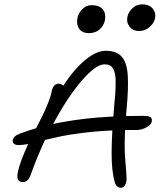

<svg xmlns="http://www.w3.org/2000/svg" viewBox="-20 -879 753 892"><path d="M625 -734.9Q598.1 -734.9 582.3 -754.6Q566.4 -774.4 571.8 -800.8Q577.1 -824.7 596.4 -841.8Q615.7 -858.9 640.1 -858.9Q672.9 -858.9 689.2 -839.4Q705.6 -819.8 700.2 -793Q696.3 -773.4 676 -754.2Q655.8 -734.9 625 -734.9ZM392.1 -725.1Q362.3 -725.1 348.1 -744.9Q334 -764.6 339.8 -795.9Q345.2 -819.8 363.3 -837.4Q381.3 -855 404.8 -855Q441.9 -855 457.5 -835.4Q473.1 -815.9 467.8 -786.1Q462.4 -759.8 443.1 -742.4Q423.8 -725.1 392.1 -725.1ZM66.9 -205.1Q51.8 -205.1 44.7 -211.4Q37.6 -217.8 39.1 -227.1Q41.5 -237.8 49.1 -245.1Q56.6 -252.4 74.2 -258.8Q122.1 -276.4 147.9 -283.2Q169.4 -325.2 180.2 -347.4Q190.9 -369.6 203.6 -401.1Q216.3 -432.6 220.2 -455.1Q223.1 -471.2 231.7 -480.7Q240.2 -490.2 252 -490.2Q264.6 -490.2 273.9 -481Q326.2 -560.1 377.4 -601.6Q428.7 -643.1 471.2 -643.1Q522 -643.1 546.1 -615Q570.3 -586.9 573.7 -526.1Q577.1 -465.3 567.9 -370.1Q565.9 -350.6 565.9 -339.8Q590.8 -340.8 641.1 -340.8Q670.9 -340.8 679.2 -334.7Q687.5 -328.6 685.1 -314Q682.1 -299.3 659.9 -287.1Q637.7 -274.9 611.8 -274.9H561Q557.6 -196.3 560.8 -151.6Q564 -106.9 566.7 -76.7Q569.3 -46.4 566.9 -35.2Q560.5 -6.8 542 -6.8Q523.4 -6.8 515.9 -24.9Q508.3 -43 502 -92.8Q495.1 -155.3 502 -272.9Q430.7 -270 365.7 -261.7Q300.8 -253.4 267.1 -246.6Q233.4 -239.7 189 -229Q150.9 -146.5 122.1 -65.9Q110.8 -33.2 85.9 -33.2Q69.8 -33.2 64 -43.7Q58.1 -54.2 63 -80.1Q71.8 -124 110.8 -210Q85.4 -205.1 66.9 -205.1ZM465.8 -580.1Q424.8 -580.1 358.4 -502.7Q292 -425.3 227.1 -303.2Q357.4 -330.6 506.8 -337.9Q507.3 -344.7 509.8 -377.9Q513.7 -417 515.4 -442.4Q517.1 -467.8 517.3 -492.7Q517.6 -517.6 514.9 -532.2Q512.2 -546.9 506.1 -558.6Q500 -570.3 490.2 -575.2Q480.5 -580.1 465.8 -580.1Z"/></svg>

Font: Shantell Sans Irregular Bouncy
Style: Italic
Weight: 300
Italic angle: -11.31°
Designer: Stephen Nixon, Anya Danilova, Shantell Martin
Foundry: Arrow Type
Version: Version 1.006;[9816181b4]